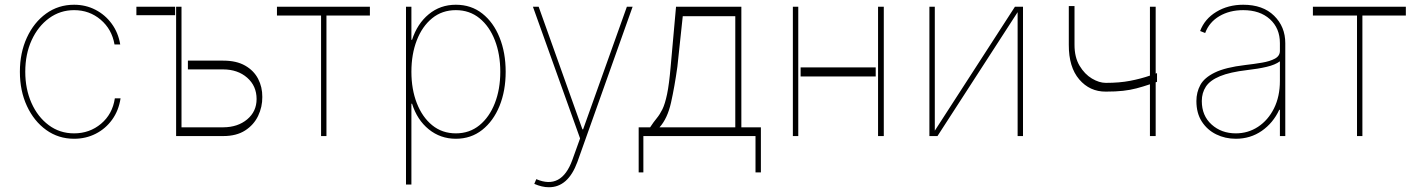

<svg xmlns="http://www.w3.org/2000/svg" viewBox="-20 -574 6009 810"><path d="M292.6 11.4Q226.6 11.4 174.9 -25.7Q123.2 -62.9 93.6 -126.8Q63.9 -190.7 63.9 -271.3Q63.9 -351.2 93.4 -415.3Q122.9 -479.4 174.5 -516.7Q226.2 -554 292.6 -554Q341.6 -554 382.6 -532.8Q423.7 -511.7 451.3 -473.9Q479 -436.1 487.2 -386.4H463.1Q452.1 -450.6 404.7 -490.9Q357.2 -531.2 292.6 -531.2Q234 -531.2 187.3 -497.3Q140.6 -463.4 113.6 -404.7Q86.6 -345.9 86.6 -271.3Q86.6 -198.9 112.7 -139.9Q138.8 -81 185.4 -46.2Q231.9 -11.4 292.6 -11.4Q358 -11.4 406.2 -51.8Q454.5 -92.3 464.5 -159.1H488.6Q480.8 -107.6 453.1 -69.2Q425.4 -30.9 383.9 -9.8Q342.3 11.4 292.6 11.4Z M772.7 -318.2H921.9Q977.6 -318.2 1014.2 -297.2Q1050.8 -276.3 1068.9 -241.5Q1087 -206.7 1086.6 -164.8Q1087 -122.9 1068.9 -85Q1050.8 -47.2 1014.2 -23.6Q977.6 0 921.9 0H723V-545.5H745.7V-36.9H921.9Q983.3 -37.3 1022.9 -70.5Q1062.5 -103.7 1062.5 -156.2Q1062.5 -211.3 1022.9 -246.1Q983.3 -280.9 921.9 -281.2H772.7ZM718.8 -545.5V-509.9H555.4V-545.5Z M1148.4 -508.5V-545.5H1540.5V-508.5H1357.2V0H1334.5V-508.5Z M1692.8 204.5V-545.5H1715.6V-406.2H1718.4Q1740.4 -474.1 1788.9 -514Q1837.4 -554 1903.1 -554Q1967.7 -554 2014.7 -516.9Q2061.8 -479.8 2087.5 -415.8Q2113.3 -351.9 2113.3 -271.3Q2113.3 -191.1 2087.4 -127.1Q2061.4 -63.2 2014.2 -25.9Q1967 11.4 1903.1 11.4Q1838.1 11.4 1788.9 -28.4Q1739.7 -68.2 1718.4 -136.4H1715.6V204.5ZM1715.6 -271.3Q1715.6 -197.4 1738.5 -138.7Q1761.4 -79.9 1803.4 -45.6Q1845.5 -11.4 1903.1 -11.4Q1960.6 -11.4 2002.7 -45.6Q2044.7 -79.9 2067.6 -138.7Q2090.6 -197.4 2090.6 -271.3Q2090.6 -345.2 2067.8 -403.9Q2045.1 -462.7 2003 -497Q1960.9 -531.2 1903.1 -531.2Q1845.2 -531.2 1803.1 -497Q1761 -462.7 1738.3 -403.9Q1715.6 -345.2 1715.6 -271.3Z M2295.1 215.9Q2266.7 215.9 2234 201.7L2242.5 181.8Q2348.7 227.3 2394.5 100.9L2427.2 9.9L2228.3 -545.5H2252.5L2437.1 -28.4H2440L2624.6 -545.5H2648.8L2415.8 109.4Q2376.4 216.6 2295.1 215.9Z M2674.4 153.4V-36.9H2722.7Q2737.9 -60 2750.9 -75.6Q2763.8 -91.3 2774.7 -113.3Q2785.5 -135.3 2794.2 -176.7Q2802.9 -218 2809.3 -292.6L2832 -545.5H3107.6V-36.9H3190V153.4H3167.3V0H2694.2V153.4ZM2762.4 -36.9H3082V-505.7H2860.4L2837.7 -292.6Q2826 -208.5 2810.9 -141.2Q2795.8 -73.9 2762.4 -36.9Z M3708.5 -545.5V0H3684.3V-545.5ZM3347.7 -545.5V0H3324.9V-545.5ZM3674.4 -289.8V-251.4H3357.6V-289.8Z M3923.7 -22.7 4261.7 -545.5H4295.8V0H4273.1V-522.7L3935 0H3900.9V-545.5H3923.7Z M4855.5 -545.5V-263.5Q4858.3 -264.6 4861.2 -265.6V-228.7Q4859.4 -228 4855.8 -226.9Q4855.8 -226.9 4855.5 -226.6V0H4831.3V-218.4Q4800.8 -208.1 4774.3 -201.2Q4747.9 -194.2 4717.7 -190.9Q4687.5 -187.5 4645.2 -187.5Q4577.4 -187.1 4533 -239Q4488.6 -290.8 4489 -384.9V-548.3H4513.1V-384.9Q4513.1 -332.4 4534.4 -296.7Q4555.8 -261 4586.5 -242.7Q4617.2 -224.4 4645.2 -224.4Q4703.1 -224.4 4747.5 -233Q4791.9 -241.5 4831.3 -255V-545.5Z M5193.5 11.4Q5148.8 11.4 5111 -7.1Q5073.2 -25.6 5050.2 -61.1Q5027.3 -96.6 5027.3 -147.7Q5027.3 -184.7 5043.9 -215.4Q5060.4 -246.1 5104.9 -267.9Q5149.5 -289.8 5233.3 -299.7Q5271 -304 5304.3 -309.7Q5337.7 -315.3 5358.7 -326.7Q5379.6 -338.1 5379.6 -359.4V-392Q5379.6 -454.9 5337.4 -493.1Q5295.1 -531.2 5224.8 -531.2Q5167.3 -531.2 5124.3 -505.9Q5081.3 -480.5 5064.3 -434.7L5043 -443.2Q5062.1 -494.3 5111.5 -524.1Q5160.9 -554 5224.8 -554Q5307.9 -554 5355.1 -507.6Q5402.3 -461.3 5402.3 -392V0H5379.6V-110.8H5376.8Q5351.2 -55.4 5303.3 -22Q5255.3 11.4 5193.5 11.4ZM5193.5 -11.4Q5245.4 -11.4 5287.6 -39.2Q5329.9 -67.1 5354.8 -117Q5379.6 -166.9 5379.6 -233V-315.3Q5359.4 -300.4 5324 -292.1Q5288.7 -283.7 5241.8 -278.4Q5168.7 -269.9 5126.8 -252.5Q5084.9 -235.1 5067.5 -208.8Q5050.1 -182.5 5050.1 -147.7Q5050.1 -85.9 5091.4 -48.7Q5132.8 -11.4 5193.5 -11.4Z M5518.8 -508.5V-545.5H5910.9V-508.5H5727.6V0H5704.9V-508.5Z"/></svg>

Font: Inter UI Thin
Style: Regular
Weight: 100
Designer: Rasmus Andersson
Foundry: rsms
Version: 3.2;8d6f07862